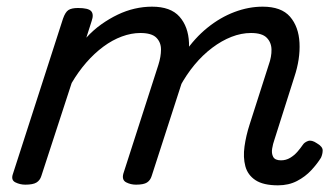

<svg xmlns="http://www.w3.org/2000/svg" viewBox="-20 -539 1004 576"><path d="M814 17Q770 17 746.5 1.5Q723 -14 716 -40.5Q709 -67 713.5 -99.5Q718 -132 729 -166L786 -344Q795 -369 794.5 -390.5Q794 -412 780 -426Q766 -440 733 -440Q704 -440 674.5 -428.5Q645 -417 616.5 -395.5Q588 -374 563.5 -344.5Q539 -315 519 -278H485Q503 -335 533.5 -380Q564 -425 602.5 -456Q641 -487 683.5 -503Q726 -519 768 -519Q824 -519 850 -489Q876 -459 878.5 -410.5Q881 -362 863 -308L803 -119Q799 -108 796.5 -93.5Q794 -79 799.5 -68.5Q805 -58 823 -58Q838 -58 850.5 -65.5Q863 -73 872.5 -84Q882 -95 888 -104Q893 -112 904 -116Q915 -120 931 -109Q948 -99 948 -88Q948 -77 943 -66Q932 -48 914 -28.5Q896 -9 871 4Q846 17 814 17ZM56 15Q40 15 26 8Q12 1 19 -18L169 -483Q176 -503 185.5 -509Q195 -515 214 -515Q245 -515 253.5 -505.5Q262 -496 255 -476L239 -426Q260 -449 284 -466Q308 -483 333 -495Q358 -507 384 -513Q410 -519 436 -519Q492 -519 518.5 -489Q545 -459 547 -410.5Q549 -362 531 -308L435 -11Q431 2 421 8.5Q411 15 388 15Q372 15 358.5 8Q345 1 350 -18L455 -344Q463 -369 463 -390.5Q463 -412 449 -426Q435 -440 401 -440Q374 -440 345.5 -429.5Q317 -419 290 -399Q263 -379 239 -351.5Q215 -324 195 -290L104 -11Q100 2 89.5 8.5Q79 15 56 15Z"/></svg>

Font: Playwrite IE
Style: Regular
Weight: 400
Designer: Veronika Burian, José Scaglione
Foundry: TypeTogether
Version: Version 1.002